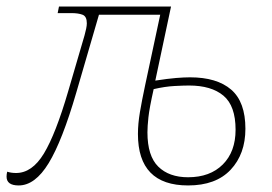

<svg xmlns="http://www.w3.org/2000/svg" viewBox="-70 -556 830 586"><path d="M-13 10Q-50 10 -50 -17Q-50 -21 -49.5 -24.5Q-49 -28 -48 -32Q-36 -28 -21 -28Q28 -28 64 -87.5Q100 -147 138 -277L188 -448Q191 -459 193 -468.5Q195 -478 195 -485Q195 -506 182 -511Q169 -516 148 -516H106L110 -536H452L404 -310Q443 -316 467.5 -318Q492 -320 510 -320Q592 -320 635.5 -282.5Q679 -245 679 -163Q679 -86 634 -38Q589 10 504 10Q351 10 351 -147Q351 -178 357 -213.5Q363 -249 373 -296L419 -511H232L163 -274Q120 -126 78.5 -58Q37 10 -13 10ZM504 -15Q571 -15 610 -54Q649 -93 649 -160Q649 -233 612 -264Q575 -295 507 -295Q491 -295 462.5 -293.5Q434 -292 399 -284Q386 -226 383 -198Q380 -170 380 -152Q380 -80 413 -47.5Q446 -15 504 -15Z"/></svg>

Font: Noto Serif Thin
Style: Italic
Weight: 100
Italic angle: -12°
Designer: Monotype Design Team
Foundry: Monotype Imaging Inc.
Version: Version 2.014; ttfautohint (v1.8.4.7-5d5b)